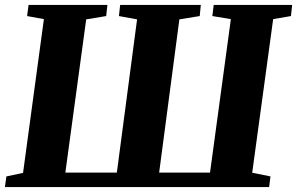

<svg xmlns="http://www.w3.org/2000/svg" viewBox="-22 -763 1212 783"><path d="M-2 0 4 -43.5 72 -58 157 -685 88.5 -697.5 94.5 -743H416L411 -697.5L329.5 -684L244.5 -59H454.5L537 -684L463 -697.5L468 -743H797L792.5 -697.5L709.5 -684L627 -59H834.5L919.5 -685L844 -697.5L849.5 -743H1169.5L1164.5 -697.5L1092 -685L1006.5 -58.5L1081 -43.5L1075.5 0Z"/></svg>

Font: Merriweather 48pt Black
Style: Italic
Weight: 900
Italic angle: -7.8°
Version: Version 2.101